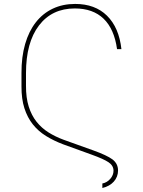

<svg xmlns="http://www.w3.org/2000/svg" viewBox="-20 -757 718 966"><path d="M495 188.9V166.2Q518.8 161.6 535.2 142.4Q551.1 123.9 551.1 101.6Q550.8 76.3 526.6 59.7Q502.8 43.3 441.8 21.3L296.9 -31.2Q250 -49 211.5 -72.8Q172.9 -96.6 145.4 -131Q117.9 -165.5 102.8 -212.4Q87.7 -259.2 88.1 -323.2V-389.2Q87.7 -470.5 106.4 -535.2Q125 -599.8 160.2 -644.7Q195.3 -689.6 245.4 -713.4Q295.5 -737.2 358 -737.2Q458.1 -737.2 518.1 -678.3Q578.8 -618.6 590.9 -509.9H568.9Q554.7 -611.5 501.1 -663Q447.4 -714.5 356.5 -714.5Q241.5 -714.5 176.1 -628.9Q110.8 -543.3 110.8 -389.2V-326Q110.4 -265.3 124.5 -220.9Q138.5 -176.5 163.9 -144.5Q189.3 -112.6 223.9 -90.9Q258.5 -69.2 299.7 -54L450.3 0Q517.4 24.1 545.5 44.7Q573.9 66.1 573.9 100.9Q573.9 116.8 568.4 131Q562.9 145.2 552.7 156.6Q542.6 168 527.9 176.3Q513.1 184.7 495 188.9Z"/></svg>

Font: Linik Sans Thin
Style: Regular
Weight: 100
Designer: Fonts by Rasmus Andersson / Changes by Cristiano Sobral with parts from Marc Monis
Foundry: rsms
Version: Version 3.020; ttfautohint (v1.6)